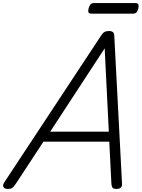

<svg xmlns="http://www.w3.org/2000/svg" viewBox="-69 -1217 923 1251"><path d="M-19 14Q-40 14 -46.5 1.5Q-53 -11 -41 -29L589 -984Q600 -1002 611.5 -1008.5Q623 -1015 642 -1015Q658 -1015 667 -1007.5Q676 -1000 676 -976L726 -22Q728 -5 719 4.5Q710 14 689 14Q671 14 665 7Q659 0 657 -17L643 -294H214L33 -18Q19 2 10 8Q1 14 -19 14ZM258 -359H640L613 -902ZM527 -1128Q511 -1128 507.5 -1137Q504 -1146 508 -1161Q513 -1179 520.5 -1188Q528 -1197 543 -1197H813Q829 -1197 832.5 -1187Q836 -1177 832 -1161Q828 -1144 820 -1136Q812 -1128 797 -1128Z"/></svg>

Font: Playwrite US Trad Light
Style: Regular
Weight: 300
Designer: Veronika Burian, José Scaglione
Foundry: TypeTogether
Version: Version 1.003